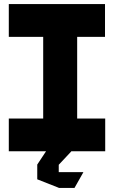

<svg xmlns="http://www.w3.org/2000/svg" viewBox="-20 -739 557 938"><path d="M191 0V-559L324 -719H357V-160L223 0ZM23 0V-160H191V0ZM223 0 357 -160H494V0ZM23 -559V-719H324L191 -559ZM357 -559V-719H493V-559ZM162 66V65L205 0H328V1L267 66ZM266 178 162 137V66H267V178ZM267 179V102H387V103L344 179Z"/></svg>

Font: Foldit
Style: Bold
Weight: 700
Version: Version 1.003